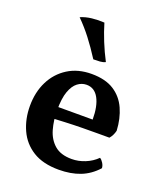

<svg xmlns="http://www.w3.org/2000/svg" viewBox="-134 -804 766 902"><g transform="rotate(20 248.5 -353.0)"><path d="M266 9Q187 9 136.5 -22.5Q86 -54 61.5 -108Q37 -162 37 -227Q37 -296 64 -350Q91 -404 141 -435.5Q191 -467 259 -467Q328 -467 371 -439.5Q414 -412 435.5 -364Q457 -316 460 -256Q454 -231 439 -214Q417 -214 381.5 -214Q346 -214 304 -213.5Q262 -213 218.5 -211Q175 -209 136 -207V-267H336Q336 -334 315 -372.5Q294 -411 254 -411Q230 -411 209.5 -395.5Q189 -380 176.5 -345.5Q164 -311 164 -252Q164 -201 176.5 -157Q189 -113 220 -86Q251 -59 306 -59Q340 -59 373 -72.5Q406 -86 430 -110Q439 -105 447 -92Q455 -79 455 -67Q419 -27 372.5 -9Q326 9 266 9ZM242 -534Q210 -584 180 -623Q150 -662 114 -698Q139 -709 170 -712.5Q201 -716 232 -714Q244 -673 262 -628.5Q280 -584 302 -542Q290 -536 275 -535Q260 -534 242 -534Z"/></g></svg>

Font: Vollkorn SemiBold
Style: Regular
Weight: 600
Designer: Friedrich Althausen
Foundry: Friedrich Althausen
Version: Version 5.000